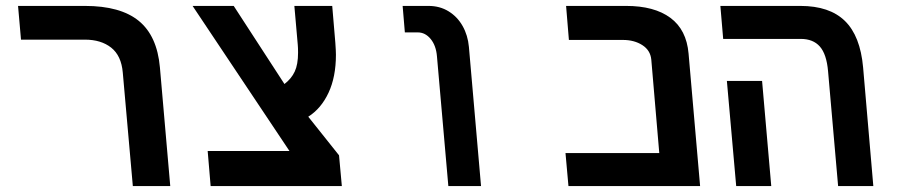

<svg xmlns="http://www.w3.org/2000/svg" viewBox="-20 -629 3040 649"><path d="M267 -495H51L41 -609H267Q387 -609 449 -558.5Q511 -508 520.5 -401.5L555.5 0H429L395 -384Q390 -441 355.8 -468Q321.5 -495 267 -495Z M682 -118.5H958.5L631 -609H770L941.5 -345Q965 -363 976.2 -387Q987.5 -411 987.5 -451Q987.5 -468 986.5 -478L975 -609H1103L1113.5 -484.5Q1115.5 -456.5 1115.5 -444Q1115.5 -369 1090.5 -315.5Q1065.5 -262 1022 -234.5L1126 -104L1135.5 0H692Z M1392 -519.5H1348.5L1341 -609H1428.5Q1466.5 -609 1496.2 -590.8Q1526 -572.5 1543.8 -541Q1561.5 -509.5 1565 -470.5L1606 0H1495.5L1457 -438.5Q1454 -475 1435.8 -497.2Q1417.5 -519.5 1392 -519.5Z M1891.5 -111.5H2208.5L2181.5 -427.5Q2178.5 -459 2151.2 -476.5Q2124 -494 2085.5 -494H1903L1893.5 -609H2096.5Q2191.5 -609 2246 -568.8Q2300.5 -528.5 2307.5 -448L2346.5 0H1901.5Z M2686.5 -497.5H2424.5L2415 -609H2685.5Q2784 -609 2836 -558.2Q2888 -507.5 2897.5 -401L2932 0H2813L2779 -388.5Q2774 -446 2751.2 -471.8Q2728.5 -497.5 2686.5 -497.5ZM2437 -355.5H2556L2587 0H2468.5Z"/></svg>

Font: JuliaMono SemiBold
Style: Italic
Weight: 600
Italic angle: -9°
Monospace: yes
Designer: cormullion
Foundry: corm
Version: Version 0.056; ttfautohint (v1.8.4)